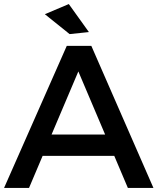

<svg xmlns="http://www.w3.org/2000/svg" viewBox="-41 -926 776 946"><path d="M589 0H715L409 -700H288L-21 0H102L169 -158H522ZM213 -263 345 -574 477 -263ZM298 -906 180 -856 302 -758 397 -768Z"/></svg>

Font: Argentum Sans
Style: Regular
Weight: 400
Designer: Julieta Ulanovsky
Foundry: Julieta Ulanovsky
Version: Version 5.001;March 29, 2019;FontCreator 11.5.0.2425 64-bit